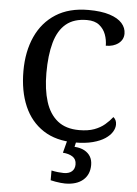

<svg xmlns="http://www.w3.org/2000/svg" viewBox="-62 -771 754 1058"><g transform="rotate(5 314.5 -242.0)"><path d="M372 10Q268 10 197.5 -36Q127 -82 91.5 -164.5Q56 -247 56 -358Q56 -466 93.5 -548.5Q131 -631 204 -677.5Q277 -724 384 -724Q455 -724 501.5 -709Q548 -694 570.5 -668.5Q593 -643 593 -611Q593 -578 566 -557Q539 -536 496 -536Q496 -568 485 -598Q474 -628 449 -648Q424 -668 381 -668Q309 -668 265.5 -632Q222 -596 202.5 -526.5Q183 -457 183 -358Q183 -267 204 -200Q225 -133 270.5 -96.5Q316 -60 390 -60Q439 -60 473 -72.5Q507 -85 531 -105.5Q555 -126 572 -148Q580 -142 585 -132Q590 -122 590 -108Q590 -88 577.5 -67.5Q565 -47 539 -29.5Q513 -12 471.5 -1Q430 10 372 10ZM338 240Q328 240 314 238.5Q300 237 285 234.5Q270 232 258 229V175Q276 179 294.5 181Q313 183 326 183Q355 183 371 169Q387 155 387 130Q387 101 365.5 87.5Q344 74 312 72L333 -9H383L373 34Q406 36 428 48Q450 60 461.5 79.5Q473 99 473 126Q473 179 437.5 209.5Q402 240 338 240Z"/></g></svg>

Font: Noto Serif Kannada Medium
Style: Regular
Weight: 500
Version: Version 2.003